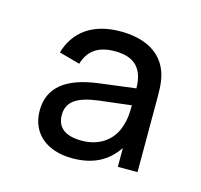

<svg xmlns="http://www.w3.org/2000/svg" viewBox="-56 -615 425 405"><g transform="rotate(15 156.5 -412.5)"><path d="M263.5 -502.5C247.5 -538 210.5 -555 162 -555C100 -555 63 -525.5 49.5 -479L95 -466.5C104.5 -498 126.5 -511.5 161.5 -511.5C204.5 -511.5 224.5 -490.5 225 -447.5L146.5 -437.5C74.5 -428.5 40 -399.5 40 -349.5C40 -301 75.5 -270 132 -270C176 -270 207.5 -285.5 230 -318.5V-277.5H273V-444C273 -465.5 271.5 -485.5 263.5 -502.5ZM225 -410.5V-409C225 -397 224.5 -381 220 -368C211.5 -334 182.5 -311 142 -311C106 -311 87.5 -325 87.5 -353C87.5 -381 107.5 -396 154 -402Z"/></g></svg>

Font: Vela Sans Light
Style: Regular
Weight: 300
Designer: Principal design: Mikhail Sharanda - project Manrope.
Design modification: Ravid Balaliev
Foundry: Mikhail Sharanda
Version: Version 1.001